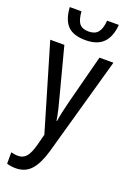

<svg xmlns="http://www.w3.org/2000/svg" viewBox="-184 -821 772 1125"><g transform="rotate(20 202.0 -258.0)"><path d="M3 -537H91L171 -232Q180 -200 187.5 -167.5Q195 -135 200 -103H203Q207 -130 214.5 -163.5Q222 -197 231 -233L310 -537H397L224 79Q201 159 165 199.5Q129 240 69 240Q54 240 40.5 238Q27 236 14 232V161Q24 163 35 165Q46 167 58 167Q90 167 109.5 143.5Q129 120 143 67L161 -2ZM351 -756Q345 -681 307.5 -643Q270 -605 197 -605Q121 -605 85.5 -641.5Q50 -678 45 -756H118Q122 -702 140 -680.5Q158 -659 197 -659Q236 -659 255 -682Q274 -705 278 -756Z"/></g></svg>

Font: Avrile Sans Condensed
Style: Regular
Weight: 400
Width: 3
Designer: Monotype Design Team
Foundry: Monotype Imaging Inc.
Version: Version 2.001;September 10, 2019;FontCreator 11.5.0.2425 64-